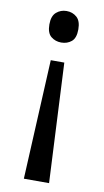

<svg xmlns="http://www.w3.org/2000/svg" viewBox="-84 -587 438 810"><g transform="rotate(10 134.5 -182.0)"><path d="M196 -478Q196 -441 178 -426Q160 -411 134 -411Q109 -411 90.5 -426Q72 -441 72 -478Q72 -514 90.5 -530Q109 -546 134 -546Q160 -546 178 -530Q196 -514 196 -478ZM104 -330H162L187 182H79Z"/></g></svg>

Font: Noto Music
Style: Regular
Weight: 400
Designer: Monotype Design Team, Benjamin Yang
Foundry: Monotype Imaging Inc.
Version: Version 2.002; ttfautohint (v1.8.4.7-5d5b)